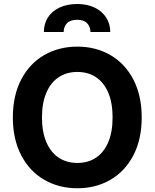

<svg xmlns="http://www.w3.org/2000/svg" viewBox="-20 -956 793 985"><path d="M377 9.8Q282.2 9.8 207 -33.7Q131.8 -77.1 88.9 -159.4Q45.9 -241.7 45.9 -353.5Q45.9 -465.8 88.9 -548.1Q131.8 -630.4 207 -673.6Q282.2 -716.8 377 -716.8Q471.2 -716.8 546.1 -673.6Q621.1 -630.4 664.1 -548.1Q707 -465.8 707 -353.5Q707 -241.2 664.1 -158.9Q621.1 -76.7 546.1 -33.4Q471.2 9.8 377 9.8ZM377 -586.9Q321.8 -586.9 281 -559.8Q240.2 -532.7 217.8 -480.2Q195.3 -427.7 195.3 -353.5Q195.3 -279.3 217.8 -226.8Q240.2 -174.3 281 -147.2Q321.8 -120.1 377 -120.1Q432.1 -120.1 472.7 -147.2Q513.2 -174.3 535.4 -226.6Q557.6 -278.8 557.6 -353.5Q557.6 -428.2 535.4 -480.5Q513.2 -532.7 472.7 -559.8Q432.1 -586.9 377 -586.9ZM376 -935.5Q426.8 -935.5 465.1 -917.2Q503.4 -898.9 524.4 -866.5Q545.4 -834 545.9 -792H444.3Q443.4 -819.3 426.8 -836.9Q410.2 -854.5 376 -854.5Q340.3 -854.5 323.5 -836.7Q306.6 -818.8 306.6 -792H205.1Q205.1 -834 225.8 -866.5Q246.6 -898.9 285.4 -917.2Q324.2 -935.5 376 -935.5Z"/></svg>

Font: Pretendard
Style: Bold
Weight: 700
Designer: Base glyphs from Inter by Rasmus Andersson; Hangeul glyphs from Noto Sans CJK(Source Han Sans) by Jang Soo-young and Kan
Foundry: Kil Hyung-jin
Version: Version 1.309